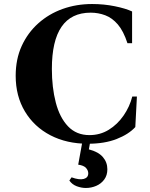

<svg xmlns="http://www.w3.org/2000/svg" viewBox="-20 -700 746 955"><path d="M417 15Q312 15 231 -27Q150 -69 104 -145.5Q58 -222 58 -323Q58 -406 88 -471.5Q118 -537 170.5 -584Q223 -631 291.5 -655.5Q360 -680 438 -680Q497 -680 551 -669Q605 -658 637 -643V-485H614Q594 -546 566 -578.5Q538 -611 503.5 -624Q469 -637 431 -637Q238 -637 238 -357Q238 -265 257.5 -190Q277 -115 318.5 -71.5Q360 -28 425 -28Q478 -28 521 -54.5Q564 -81 594.5 -125Q625 -169 638 -220H661L653 -68Q620 -32 560 -8.5Q500 15 417 15ZM422 43Q469 55 491.5 81Q514 107 514 142Q514 172 498.5 193Q483 214 458.5 224.5Q434 235 407 235Q385 235 362 226.5Q339 218 325 198L336 182Q374 196 396.5 190Q419 184 419 162Q419 148 408 135.5Q397 123 369 119L393 -13H432Z"/></svg>

Font: Bona Nova SC
Style: Bold
Weight: 700
Designer: Mateusz Machalski
Foundry: Capitalics
Version: Version 4.001; ttfautohint (v1.8.4.7-5d5b)